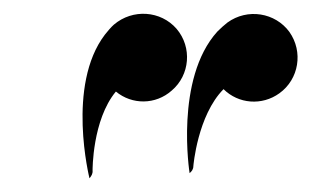

<svg xmlns="http://www.w3.org/2000/svg" viewBox="-20 -786 454 280"><path d="M256.5 -533.5C259.5 -536 262 -539 262 -544C262 -544 268 -617.5 306 -656C327.5 -634.5 362 -631.5 387.5 -650C416 -670.5 422.5 -710.5 402 -739.5C381.5 -767.5 341 -774.5 311.5 -753C307.5 -750 301 -744 297 -740C234.5 -671 256.5 -533.5 256.5 -533.5ZM110.5 -526C113 -529 115.5 -532.5 115 -537.5C115 -537.5 114.5 -611 149 -652.5C172.5 -633 207 -633 230.5 -654C257 -676.5 260.5 -717 237.5 -744C214.5 -770.5 173.5 -773.5 146 -750C142 -746.5 136.5 -740 133 -735.5C76.5 -661.5 110.5 -526 110.5 -526Z"/></svg>

Font: Beautique Display Italic
Style: Regular
Weight: 400
Italic angle: -12°
Designer: Nhat-Quang Ngo
Version: Version 1.100;Glyphs 3.2.3 (3260)